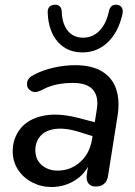

<svg xmlns="http://www.w3.org/2000/svg" viewBox="-20 -767 561 797"><path d="M32.7 -138.4Q32.7 -192 64 -232.1Q95.3 -272.3 157.5 -286Q219.7 -299.8 307.7 -276.9L388.1 -255.7L379.3 -197.1L317.5 -216.5Q253.3 -237.6 210.3 -231.8Q167.3 -226.1 147 -201.5Q126.7 -177 126.7 -144.1Q126.7 -104.2 153.5 -81.5Q180.2 -58.8 219.3 -58.8Q272.5 -58.8 312.6 -94.2Q352.7 -129.5 362.2 -189.7L381.6 -310.6Q390.7 -365.5 366.2 -394.2Q341.7 -422.9 281.5 -422.9Q252.3 -422.9 226.3 -418.4Q200.3 -413.8 174.9 -403.7Q164.4 -398.8 147.9 -390.8Q124.3 -379.3 107 -390.7Q89.7 -402.1 92.4 -423.4Q95.1 -444.6 122.3 -457.4Q160 -476.9 204.4 -486.6Q248.8 -496.4 292.3 -496.4Q361.6 -496.4 404.2 -470.1Q446.8 -443.9 462.4 -396.7Q478 -349.5 468 -286.3L428.9 -39.4Q426 -16.3 412.8 -4.5Q399.6 7.3 377.7 7.3Q356.4 7.3 346.6 -6.3Q336.7 -19.9 340.6 -45.3L352.5 -121L360.6 -108.5Q340.3 -50.4 294.8 -20.6Q249.2 9.3 193.7 9.3Q150.9 9.3 113.6 -10Q76.4 -29.3 54.5 -63.1Q32.7 -97 32.7 -138.4ZM178 -714.1Q177.4 -728.4 183.7 -736.9Q190 -745.5 203.7 -747.1Q217.3 -748.8 226.4 -742.1Q235.4 -735.4 236.1 -720.7Q237.9 -667.9 261.4 -639.2Q284.9 -610.6 325 -610.6Q364.8 -610.6 393.1 -639.5Q421.5 -668.5 432.6 -722.1Q435.5 -735.1 444 -742Q452.4 -748.8 465.7 -747.1Q479.9 -745.5 485.9 -735.1Q491.9 -724.6 488.1 -707.4Q470.8 -632.7 427 -591.1Q383.3 -549.5 322.2 -549.5Q258.4 -549.5 219.8 -593.5Q181.1 -637.5 178 -714.1Z"/></svg>

Font: SN Pro Thin
Style: Italic
Weight: 200
Italic angle: -9°
Designer: Tobias Whetton
Foundry: Supernotes
Version: Version 1.003;Glyphs 3.3 (3324)